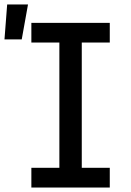

<svg xmlns="http://www.w3.org/2000/svg" viewBox="-65 -837 585 857"><path d="M75 0V-88H200V-647H75V-735H425V-647H300V-88H425V0ZM-45 -661 -33 -817H60L32 -661Z"/></svg>

Font: Iosevka Semibold
Style: Regular
Weight: 600
Monospace: yes
Designer: Belleve Invis
Foundry: Belleve Invis
Version: Version 33.2.3; ttfautohint (v1.8.4)